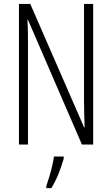

<svg xmlns="http://www.w3.org/2000/svg" viewBox="-20 -734 568 975"><path d="M453.1 0H396L122.1 -633.3H119.6Q121.1 -605 121.6 -574.7Q122.1 -544.4 122.1 -506.8V0H76.2V-713.9H133.8L407.2 -86.9H409.7Q408.7 -124.5 407.7 -160.2Q406.7 -195.8 406.7 -220.2V-713.9H453.1ZM303.7 61V70.8Q293.9 106.4 277.6 147.5Q261.2 188.5 240.7 221.2H215.3V210.4Q221.7 192.4 230 164.8Q238.3 137.2 244.9 109.1Q251.5 81.1 253.9 61Z"/></svg>

Font: Open Sans Condensed Light
Style: Regular
Weight: 300
Width: 3
Designer: Monotype Design Team
Foundry: Monotype Imaging Inc.
Version: Version 3.003; ttfautohint (v1.8.4)